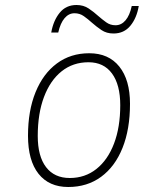

<svg xmlns="http://www.w3.org/2000/svg" viewBox="-20 -736 575 768"><path d="M253 12Q176 12 134 -41Q92 -94 92 -193Q92 -293 122.2 -367.2Q152.5 -441.5 207.5 -482.2Q262.5 -523 337 -523Q414.5 -523 457.2 -469.8Q500 -416.5 500 -321Q500 -219 470 -144.2Q440 -69.5 384.5 -28.8Q329 12 253 12ZM259 -24Q320 -24 365.5 -60Q411 -96 436 -161.5Q461 -227 461 -315Q461 -397 428 -442Q395 -487 334 -487Q272 -487 226.5 -450.8Q181 -414.5 156 -348.2Q131 -282 131 -192Q131 -111 164.2 -67.5Q197.5 -24 259 -24ZM434 -602Q406 -602 385.8 -615.8Q365.5 -629.5 348 -645Q332 -659.5 315.5 -671.2Q299 -683 278 -683Q255 -683 238.2 -663.2Q221.5 -643.5 213 -606H185Q193.5 -654 218.8 -685Q244 -716 286 -716Q314 -716 334.8 -702Q355.5 -688 372.5 -672.5Q388.5 -658.5 404.8 -646.8Q421 -635 442 -635Q465.5 -635 482.2 -654.8Q499 -674.5 507 -712H535Q527 -664 501.5 -633Q476 -602 434 -602Z"/></svg>

Font: Overpass Thin
Style: Italic
Weight: 250
Italic angle: -10°
Designer: Delve Withrington, Dave Bailey, Thomas Jockin
Foundry: Delve Fonts LLC
Version: Version 4.000